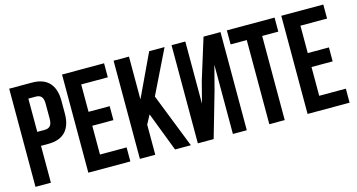

<svg xmlns="http://www.w3.org/2000/svg" viewBox="-76 -1011 2460 1323"><g transform="rotate(-15 1154.5 -350.0)"><path d="M202.1 -700.2Q283.7 -700.2 325 -655.8Q366.2 -611.3 366.2 -526.9V-436Q366.2 -351.6 325 -307.4Q283.7 -263.2 202.1 -263.2H149.9V0H40V-700.2ZM202.1 -600.1H149.9V-362.8H202.1Q229.5 -362.8 242.7 -377.9Q255.9 -393.1 255.9 -429.2V-534.2Q255.9 -570.3 242.7 -585.2Q229.5 -600.1 202.1 -600.1Z M526.9 -600.1V-404.8H677.7V-305.2H526.9V-100.1H716.8V0H417V-700.2H716.8V-600.1Z M1035.6 0 928.7 -278.8 894.5 -214.8V0H784.7V-700.2H894.5V-395L1038.6 -700.2H1148.4L995.6 -388.2L1148.4 0Z M1403.3 -320.8 1311 0H1198.2V-700.2H1296.4V-256.8L1336.4 -411.1L1426.3 -700.2H1547.4V0H1448.2V-493.2Z M1592.8 -600.1V-700.2H1933.1V-600.1H1817.9V0H1708V-600.1Z M2090.8 -600.1V-404.8H2241.7V-305.2H2090.8V-100.1H2280.8V0H1981V-700.2H2280.8V-600.1Z"/></g></svg>

Font: VL Bebas Neue Bold
Style: Regular
Weight: 700
Designer: Ryoichi Tsunekawa
Foundry: Ryoichi Tsunekawa
Version: Version 1.300